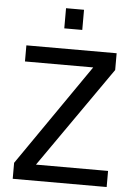

<svg xmlns="http://www.w3.org/2000/svg" viewBox="-60 -942 692 987"><g transform="rotate(5 286.5 -448.5)"><path d="M43.5 0V-82.5L405.8 -606.4H53.7V-689.5H519.5V-603L156.2 -83H528.3V0ZM240.2 -793.5V-897.5H333V-793.5Z"/></g></svg>

Font: Shanti
Style: Regular
Weight: 400
Designer: Vernon Adams
Foundry: Vernon Adams
Version: Version 1.100; ttfautohint (v1.8.4)